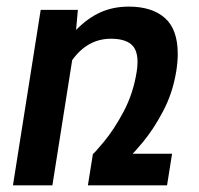

<svg xmlns="http://www.w3.org/2000/svg" viewBox="-20 -558 599 578"><path d="M378.4 -95.2H498L482.9 0H244.6L259.8 -95.2Q259.8 -91.8 291.3 -129.4Q322.8 -167 352.1 -221.9Q381.3 -276.9 391.6 -342.8Q394 -356.4 394 -372.1Q394 -409.2 374 -425.3Q354 -441.4 314 -441.4Q243.7 -441.4 197.3 -377L137.7 0H19L102.5 -528.3H214.4L209 -467.8Q243.7 -503.4 282.2 -520.8Q320.8 -538.1 367.7 -538.1Q437.5 -538.1 476.3 -503.9Q515.1 -469.7 515.1 -395.5Q515.1 -372.1 510.7 -344.2Q500 -277.8 470.7 -222.7Q441.4 -167.5 409.9 -129.9Q378.4 -92.3 378.4 -95.2Z"/></svg>

Font: Mardoto Medium
Style: Italic
Weight: 500
Italic angle: -12°
Designer: Christian Robertson, Vahan Hovhannisyan
Foundry: Google
Version: Version 1.000